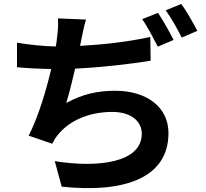

<svg xmlns="http://www.w3.org/2000/svg" viewBox="-20 -885 1040 971"><path d="M415 -786 273 -792C275 -759 274 -733 268 -691C267 -679 265 -665 262 -650C201 -651 126 -659 66 -669V-545C117 -540 176 -537 239 -536C213 -425 173 -292 125 -199L244 -158C253 -175 260 -188 271 -201C331 -277 433 -319 548 -319C646 -319 697 -269 697 -209C697 -62 476 -35 257 -70L292 59C615 93 832 12 832 -212C832 -341 725 -426 563 -426C474 -426 396 -409 315 -364C330 -413 346 -477 360 -538C490 -544 639 -561 742 -578L740 -698C620 -672 494 -659 385 -653C387 -664 389 -675 391 -684C398 -716 404 -751 415 -786ZM779 -820 699 -788C727 -749 757 -689 778 -649L858 -683C839 -720 804 -784 779 -820ZM897 -865 818 -833C846 -795 878 -737 899 -695L978 -729C960 -764 924 -828 897 -865Z"/></svg>

Font: Source Han Sans CN
Style: Bold
Weight: 700
Designer: Ryoko NISHIZUKA 西塚涼子 (kana, bopomofo & ideographs); Paul D. Hunt (Latin, Greek & Cyrillic); Sandoll Communications 산돌커뮤니
Foundry: Adobe
Version: Version 2.001;hotconv 1.0.107;makeotfexe 2.5.65593